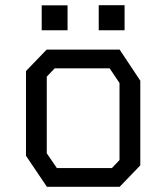

<svg xmlns="http://www.w3.org/2000/svg" viewBox="-20 -719 640 739"><path d="M159.5 -528 80 -445.5V-119.5L160.5 0H440.5L520 -82.5V-408.5L440.5 -528ZM160 -129V-424L190.5 -456H402L440 -399.5V-103L410.5 -72H199ZM360 -602.5V-699H459.5V-602.5ZM140.5 -602.5V-698.5H240V-602.5Z"/></svg>

Font: Kode
Style: Regular
Weight: 400
Monospace: yes
Designer: Isa Ozler
Foundry: Kadena LLC
Version: Version 1.000;gftools[0.9.28]